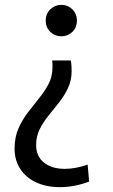

<svg xmlns="http://www.w3.org/2000/svg" viewBox="-20 -551 464 790"><path d="M225.8 219Q170.1 219 128 199.1Q85.9 179.3 63 143.6Q40 107.8 40 60.6Q40 13.6 55.9 -22.5Q71.8 -58.6 95.1 -88.9Q118.3 -119.3 141.2 -147.3Q164.1 -175.4 180 -205.8Q195.9 -236.3 195.9 -274Q195.9 -281.5 195.9 -288.5Q195.9 -295.4 194.7 -302.3H271.3Q273.3 -292.3 274 -280.1Q274.7 -267.8 274.7 -258.4Q274.7 -220.7 260 -189.3Q245.4 -157.8 223.5 -130.1Q201.7 -102.4 179.8 -75.6Q157.9 -48.8 143.3 -19.2Q128.7 10.3 128.7 45.4Q128.7 92.4 161.1 118.1Q193.6 143.8 246.3 143.8Q270.1 143.8 293.7 139.1Q317.3 134.5 340.7 126.4L346.7 196.1Q319.2 206.8 288.5 212.9Q257.8 219 225.8 219ZM232.3 -401.6Q206.3 -401.6 187.2 -419.7Q168.2 -437.8 168.2 -466.3Q168.2 -494.3 187.2 -512.7Q206.3 -531 232.3 -531Q258.9 -531 277.6 -512.7Q296.4 -494.3 296.4 -466.3Q296.4 -437.8 277.6 -419.7Q258.9 -401.6 232.3 -401.6Z"/></svg>

Font: Murecho Thin
Style: Regular
Weight: 100
Designer: Neil Summerour
Foundry: Positype
Version: Version 1.010